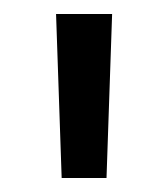

<svg xmlns="http://www.w3.org/2000/svg" viewBox="-20 -736 240 274"><path d="M68 -482 60 -716H140L132 -482Z"/></svg>

Font: Figtree
Style: Regular
Weight: 400
Designer: Erik Kennedy
Foundry: Erik Kennedy
Version: Version 2.002